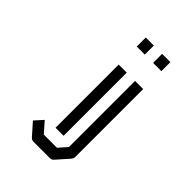

<svg xmlns="http://www.w3.org/2000/svg" viewBox="-216 -752 918 918"><g transform="rotate(45 243.0 -293.0)"><path d="M213.5 -659H268V-598H213.5ZM213.5 -476H268V-49H213.5ZM379 -17Q379 -6 370 4L316 65Q308.5 73 297 73H185.5Q175 73 166.5 64L112.5 3L150.5 -39L197 14H286L324 -29V-476H379ZM324 -659H380V-598H324Z"/></g></svg>

Font: 3270 Nerd Font Mono SemCond
Style: Regular
Weight: 400
Monospace: yes
Version: Version 3.0.1;Nerd Fonts 3.1.1